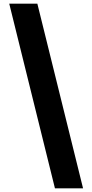

<svg xmlns="http://www.w3.org/2000/svg" viewBox="-20 -853 499 1038"><path d="M30 -833 277 165H429L182 -833Z"/></svg>

Font: Noto Sans Devanagari UI Condensed Black
Style: Regular
Weight: 900
Width: 3
Designer: Jelle Bosma - Monotype Design Team
Foundry: Monotype Imaging Inc.
Version: Version 2.004